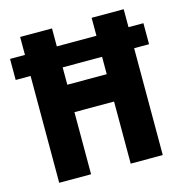

<svg xmlns="http://www.w3.org/2000/svg" viewBox="-109 -811 865 908"><g transform="rotate(-15 323.5 -357.0)"><path d="M70 0H226V-304H420V0H577V-523H650V-626H577V-714H420V-626H226V-714H70V-626H-3V-523H70ZM227 -438V-523H420V-438Z"/></g></svg>

Font: Noto Sans Malayalam Condensed ExtraBold
Style: Regular
Weight: 800
Width: 3
Designer: Jelle Bosma - Monotype Design Team
Foundry: Monotype Imaging Inc.
Version: Version 2.104